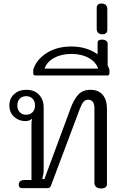

<svg xmlns="http://www.w3.org/2000/svg" viewBox="-20 -1064 709 1086"><path d="M514 -30V-452Q514 -500 478 -500Q462 -500 451.5 -487Q441 -474 431 -447L269 -16Q266 -7 261.5 -3.5Q257 0 248 0H102Q95 0 90.5 -5Q86 -10 86 -19Q86 -46 121 -46H158V-353Q158 -380 161 -393Q147 -379 124 -379Q86 -379 59.5 -403.5Q33 -428 33 -467Q33 -507 60 -531.5Q87 -556 128 -556Q175 -556 201 -528Q227 -500 227 -456V-102Q227 -81 219 -51H231L380 -453Q399 -504 424 -530Q449 -556 491 -556Q537 -556 561 -527.5Q585 -499 585 -448V-21Q585 -11 576.5 -4.5Q568 2 553 2Q534 2 524 -6.5Q514 -15 514 -30ZM178 -467Q178 -492 164 -506Q150 -520 128 -520Q106 -520 92 -506Q78 -492 78 -467Q78 -443 92 -429Q106 -415 128 -415Q150 -415 164 -429Q178 -443 178 -467Z M599 -670V-650Q599 -637 587 -637H181Q168 -637 168 -650V-670Q185 -726 243 -763.5Q301 -801 384 -801Q469 -801 532 -757V-823Q532 -840 558 -840Q571 -840 580 -833.5Q589 -827 589 -816V-694Q592 -689 599 -670ZM535 -676Q522 -714 481.5 -736.5Q441 -759 384 -759Q327 -759 286 -736.5Q245 -714 232 -676Z M527 -903V-1019Q527 -1030 533.5 -1037Q540 -1044 553 -1044Q587 -1044 587 -1011V-894Q587 -884 580 -877Q573 -870 560 -870Q527 -870 527 -903Z"/></svg>

Font: Maitree
Style: Regular
Weight: 400
Designer: CadsonDemak Team
Foundry: CadsonDemak
Version: Version 1.000